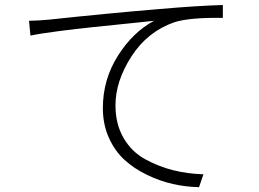

<svg xmlns="http://www.w3.org/2000/svg" viewBox="-20 -734 1040 772"><path d="M102.5 -590.8 96.7 -650.4Q142.6 -651.4 179.7 -655.3Q416 -680.7 617.2 -697.3Q771.5 -710.9 876 -713.9V-662.1Q742.2 -664.1 680.7 -644.5Q572.3 -606.4 508.3 -506.8Q444.3 -407.2 444.3 -310.5Q444.3 -235.4 476.6 -179.7Q508.8 -124 563 -94.2Q617.2 -64.5 675.3 -49.8Q733.4 -35.2 797.9 -33.2L780.3 18.6Q727.5 17.6 675.3 5.9Q623 -5.9 571.3 -30.8Q519.5 -55.7 480.5 -91.3Q441.4 -127 417.5 -180.7Q393.6 -234.4 393.6 -299.8Q393.6 -414.1 454.1 -509.8Q514.6 -605.5 599.6 -650.4Q582 -648.4 501.5 -640.1Q420.9 -631.8 354.5 -625Q288.1 -618.2 212.9 -608.4Q137.7 -598.6 102.5 -590.8Z"/></svg>

Font: Gen Shin Gothic Monospace Light
Style: Regular
Weight: 300
Designer: [Source Han Sans]
Ryoko NISHIZUKA  (kana & ideographs); Paul D. Hunt (Latin, Greek & Cyrillic); Wenlong ZHANG  (bopomofo
Version: Version 1.002.20150607